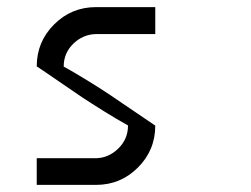

<svg xmlns="http://www.w3.org/2000/svg" viewBox="-20 -520 707 540"><path d="M250 -75Q285.8 -75.8 312.9 -102.5Q340 -129.2 340 -166.7H340.8Q309.2 -184.2 272.5 -207.1Q235.8 -230 211.2 -246.2Q186.7 -262.5 144.6 -291.7Q102.5 -320.8 83.3 -333.3Q83.3 -402.5 132.1 -451.2Q180.8 -500 250 -500H416.7V-424.2H250Q213.3 -423.3 186.2 -397.1Q159.2 -370.8 159.2 -333.3H158.3Q190 -315.8 227.1 -292.9Q264.2 -270 288.3 -253.8Q312.5 -237.5 355.4 -208.3Q398.3 -179.2 416.7 -166.7Q416.7 -97.5 367.9 -48.8Q319.2 0 250 0H83.3V-75Z"/></svg>

Font: 0xA000-Mono
Style: Mono
Weight: 400
Version: Version 0.1